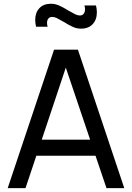

<svg xmlns="http://www.w3.org/2000/svg" viewBox="-20 -978 686 998"><path d="M167.5 -839Q163 -858 163 -874.5Q163 -912 184.5 -935.2Q206 -958.5 245 -958.5Q266.5 -958.5 287 -949.5Q307.5 -940.5 335 -923.5Q358 -910 370.8 -903.8Q383.5 -897.5 395.5 -897.5Q408 -897.5 415 -906.5Q422 -915.5 422 -930Q422 -939 419 -949.5H479Q483.5 -931 483.5 -914Q483.5 -876 461.8 -852.5Q440 -829 401 -829Q379.5 -829 359.2 -838Q339 -847 311.5 -864Q288.5 -877.5 275.8 -883.8Q263 -890 251 -890Q238 -890 231.2 -881.2Q224.5 -872.5 224.5 -858.5Q224.5 -849.5 227.5 -839ZM626 0H533.5L476.5 -168.5H169L112.5 0H20L261 -720H385ZM322 -626.5 197 -252H448.5Z"/></svg>

Font: CCSD_manrope Medium
Style: Regular
Weight: 500
Designer: Mikhail Sharanda
Foundry: Mikhail Sharanda
Version: Version 4.503